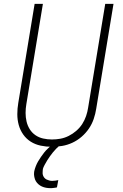

<svg xmlns="http://www.w3.org/2000/svg" viewBox="-20 -755 640 998"><path d="M249 8Q220 8 191.5 2Q163 -4 140 -18.5Q117 -33 101 -55.5Q85 -78 77.5 -105Q70 -132 70 -161.5Q70 -191 75 -220L160 -735H203L117 -214Q113 -191 113 -168Q113 -145 118 -123.5Q123 -102 134.5 -83.5Q146 -65 164 -52.5Q182 -40 204.5 -35Q227 -30 250 -30Q272 -30 294 -34Q316 -38 337 -48.5Q358 -59 376.5 -75Q395 -91 407.5 -110.5Q420 -130 427.5 -152Q435 -174 438 -195L527 -735H570L480 -189Q476 -163 467 -136.5Q458 -110 442 -86.5Q426 -63 404 -44Q382 -25 356 -13Q330 -1 303 3.5Q276 8 249 8ZM242 223Q231 223 219.5 221Q208 219 198 214.5Q188 210 180 203Q172 196 166.5 187Q161 178 158.5 165Q156 152 157 144L158 135Q161 122 166 109Q171 96 178 84Q185 72 193 60.5Q201 49 209.5 38Q218 27 230.5 15.5Q243 4 250 -2L260 -8H292L291 0Q281 9 272 18Q263 27 255 37Q247 47 239.5 57.5Q232 68 225.5 78.5Q219 89 212 102Q205 115 203 123L202 132Q201 139 201.5 146Q202 153 204.5 159Q207 165 211.5 170Q216 175 222 178Q228 181 235.5 183Q243 185 248 185H254Q260 185 267 184Q274 183 279 182L283 181L276 219Q272 220 268.5 220.5Q265 221 261.5 221.5Q258 222 253.5 222.5Q249 223 246 223Z"/></svg>

Font: Iosevka Aile XLt Obl
Style: Regular
Weight: 200
Italic angle: -9°
Designer: Belleve Invis
Foundry: Belleve Invis
Version: Version 31.1.0; ttfautohint (v1.8.4)